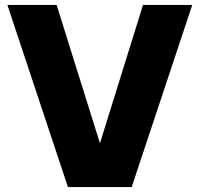

<svg xmlns="http://www.w3.org/2000/svg" viewBox="-20 -760 811 780"><path d="M256 0 10 -740H210L386 -178L561 -740H761L515 0Z"/></svg>

Font: Be Vietnam Pro Black
Style: Regular
Weight: 900
Designer: Lam Bao, Tony Le, Vietanh Nguyen
Foundry: Yellow Type Foundry
Version: Version 1.002; ttfautohint (v1.8.3)